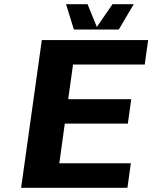

<svg xmlns="http://www.w3.org/2000/svg" viewBox="-20 -890 722 910"><path d="M666 -584H665H326.2L303.2 -419.9H602.1L585.9 -304.2H287.1L261.2 -116.2H600.1L584 0H80.1L178.2 -700.2H682.1ZM613.8 -870.1 543 -750H330.1L293 -870.1H395L439 -762.2L513.2 -870.1Z"/></svg>

Font: Fivo Sans Modern
Style: Italic
Weight: 700
Designer: Alexander Slobzheninov
Foundry: Alexander Slobzheninov
Version: 1.0